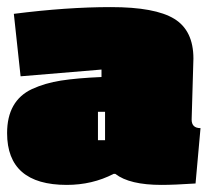

<svg xmlns="http://www.w3.org/2000/svg" viewBox="-20 -511 587 541"><path d="M525 -346 520 -174Q520 -150 545 -150L531 6Q471 10 435 10Q345 10 305 -21H300Q240 10 168 10Q0 10 0 -136Q0 -227 70 -260Q107 -277 152 -284Q197 -291 266 -294V-315L38 -296L19 -472Q168 -491 292.5 -491Q417 -491 471 -458Q525 -425 525 -346ZM256 -196V-116H276V-196Z"/></svg>

Font: Passion One Black
Style: Regular
Weight: 900
Designer: Alejandro Lo Celso
Foundry: Fontstage
Version: Version 1.002